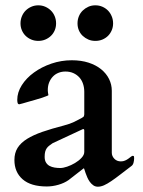

<svg xmlns="http://www.w3.org/2000/svg" viewBox="-20 -687 537 722"><path d="M237.8 -9.8Q221.7 1.5 199.7 7.8Q177.7 14.2 155.8 14.2Q96.2 14.2 65.2 -12.7Q34.2 -39.6 34.2 -85.4Q34.2 -111.8 46.1 -130.9Q58.1 -149.9 81.5 -164.6Q105 -179.2 139.4 -191.2Q173.8 -203.1 219.2 -214.8Q243.7 -221.2 258.5 -228.5Q273.4 -235.8 286.1 -242.7Q294.4 -247.1 295.7 -250.5Q296.9 -253.9 296.9 -256.8V-341.8Q296.9 -357.9 292.2 -371.8Q287.6 -385.7 278.3 -396Q269 -406.2 255.9 -412.1Q242.7 -418 226.1 -418Q211.9 -418 199.7 -413.1Q187.5 -408.2 178.7 -398.9Q169.9 -389.6 164.8 -377Q159.7 -364.3 159.7 -348.1Q159.7 -346.7 159.9 -343.8Q160.2 -340.8 160.6 -337.6Q161.1 -334.5 161.6 -332Q162.1 -329.6 162.1 -329.1Q161.6 -328.1 154.1 -325.2Q146.5 -322.3 135.5 -318.6Q124.5 -314.9 111.3 -311.3Q98.1 -307.6 86.2 -304.2Q74.2 -300.8 65.2 -298.1Q56.2 -295.4 52.7 -294.9Q47.4 -294.9 46.1 -300.5Q44.9 -306.2 44.9 -311.5Q44.9 -339.8 62 -366.7Q79.1 -393.6 107.7 -414.3Q136.2 -435.1 173.3 -447.8Q210.4 -460.4 250 -460.4Q285.2 -460.4 313 -451.4Q340.8 -442.4 360.4 -426.5Q379.9 -410.6 390.1 -389.9Q400.4 -369.1 400.4 -345.7V-112.8Q400.4 -100.1 409.9 -90.1Q419.4 -80.1 434.6 -80.1Q443.4 -80.1 450.4 -83.3Q457.5 -86.4 463.1 -90.6Q468.8 -94.7 472.7 -97.9Q476.6 -101.1 479.5 -101.1Q483.4 -101.1 483.9 -97.9Q484.4 -94.7 484.4 -92.3Q484.4 -84 482.2 -75.4Q480 -66.9 474.6 -63Q450.7 -44.9 432.1 -30.5Q413.6 -16.1 398.4 -5.9Q383.3 4.4 371.1 9.8Q358.9 15.1 348.1 15.1Q338.4 15.1 330.8 9.8Q323.2 4.4 317.6 -3.4Q312 -11.2 308.1 -20.3Q304.2 -29.3 301.5 -37.1Q298.8 -44.9 297.4 -49.8Q295.9 -54.7 294.9 -54.2ZM147.9 -97.2Q147.9 -84 153.1 -75.7Q158.2 -67.4 166.5 -63Q174.8 -58.6 185.3 -56.9Q195.8 -55.2 207 -55.2Q217.3 -55.2 232.4 -60.3Q247.6 -65.4 262 -74Q276.4 -82.5 286.6 -93.5Q296.9 -104.5 296.9 -115.7V-196.3Q296.9 -201.7 293 -201.7Q292 -201.7 291 -201.2L177.7 -148.4Q170.9 -143.6 165.3 -139.4Q159.7 -135.3 155.8 -129.6Q151.9 -124 149.9 -116.5Q147.9 -108.9 147.9 -97.2ZM124 -533.2Q109.9 -533.2 97.7 -538.3Q85.4 -543.5 76.4 -552.2Q67.4 -561 62.3 -573Q57.1 -585 57.1 -599.1Q57.1 -613.3 62.3 -625.7Q67.4 -638.2 76.4 -647.2Q85.4 -656.2 97.7 -661.6Q109.9 -667 124 -667Q138.2 -667 150.4 -661.6Q162.6 -656.2 171.6 -647.2Q180.7 -638.2 185.8 -625.7Q190.9 -613.3 190.9 -599.1Q190.9 -585 185.8 -573Q180.7 -561 171.6 -552.2Q162.6 -543.5 150.4 -538.3Q138.2 -533.2 124 -533.2ZM338.4 -533.2Q324.2 -533.2 312.3 -538.3Q300.3 -543.5 291 -552.2Q281.7 -561 276.6 -573Q271.5 -585 271.5 -599.1Q271.5 -613.3 276.6 -625.7Q281.7 -638.2 291 -647.2Q300.3 -656.2 312.3 -661.6Q324.2 -667 338.4 -667Q353 -667 365.2 -661.6Q377.4 -656.2 386.2 -647.2Q395 -638.2 400.1 -625.7Q405.3 -613.3 405.3 -599.1Q405.3 -585 400.1 -573Q395 -561 386.2 -552.2Q377.4 -543.5 365.2 -538.3Q353 -533.2 338.4 -533.2Z"/></svg>

Font: Cardo
Style: Bold
Weight: 700
Designer: David J. Perry
Foundry: David J. Perry
Version: Version 1.0011